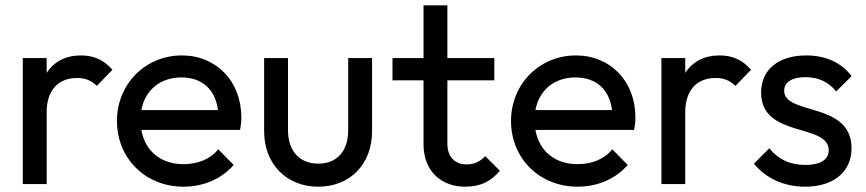

<svg xmlns="http://www.w3.org/2000/svg" viewBox="-20 -694 3266 724"><path d="M66 0H156V-271C156 -357 203 -400 270 -400C301 -400 324 -391 345 -370L404 -431C371 -469 333 -485 285 -485C227 -485 183 -461 156 -419V-475H66Z M672 10C747 10 815 -19 861 -72L803 -131C772 -93 725 -75 672 -75C587 -75 527 -124 513 -204H885C889 -223 890 -238 890 -252C890 -387 796 -485 666 -485C528 -485 421 -377 421 -238C421 -96 529 10 672 10ZM513 -279C527 -354 584 -402 664 -402C743 -402 792 -356 802 -279Z M1180 10C1300 10 1383 -75 1383 -199V-475H1293V-203C1293 -124 1251 -77 1180 -77C1109 -77 1066 -125 1066 -203V-475H976V-199C976 -76 1060 10 1180 10Z M1733 10C1793 10 1831 -10 1865 -50L1810 -105C1790 -85 1769 -74 1739 -74C1697 -74 1667 -101 1667 -152V-391H1844V-475H1667V-674H1577V-475H1460V-391H1577V-150C1577 -46 1647 10 1733 10Z M2158 10C2233 10 2301 -19 2347 -72L2289 -131C2258 -93 2211 -75 2158 -75C2073 -75 2013 -124 1999 -204H2371C2375 -223 2376 -238 2376 -252C2376 -387 2282 -485 2152 -485C2014 -485 1907 -377 1907 -238C1907 -96 2015 10 2158 10ZM1999 -279C2013 -354 2070 -402 2150 -402C2229 -402 2278 -356 2288 -279Z M2474 0H2564V-271C2564 -357 2611 -400 2678 -400C2709 -400 2732 -391 2753 -370L2812 -431C2779 -469 2741 -485 2693 -485C2635 -485 2591 -461 2564 -419V-475H2474Z M3016 10C3123 10 3191 -46 3191 -135C3191 -312 2937 -258 2937 -352C2937 -383 2965 -403 3017 -403C3067 -403 3106 -384 3133 -349L3191 -407C3153 -458 3094 -485 3020 -485C2915 -485 2850 -431 2850 -345C2850 -172 3105 -231 3105 -127C3105 -92 3073 -72 3017 -72C2961 -72 2915 -92 2881 -135L2823 -77C2867 -22 2936 10 3016 10Z"/></svg>

Font: MV Cash
Style: Regular
Weight: 400
Designer: Rodrigo Fuenzalida
Foundry: fragTYPE
Version: Version 1.100;Glyphs 3.1.2 (3151)